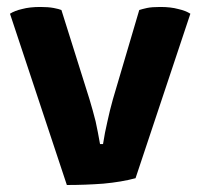

<svg xmlns="http://www.w3.org/2000/svg" viewBox="-20 -524 575 554"><path d="M268.6 -108.4Q262.7 -142.6 255.9 -173.8Q248 -205.1 238.3 -237.3Q210.9 -323.2 157.2 -495.1Q150.4 -498 134.8 -501Q119.1 -503.9 96.7 -503.9Q65.4 -503.9 43.9 -498Q22.5 -493.2 8.8 -484.4Q63.5 -319.3 172.9 9.8Q226.6 9.8 278.3 5.9Q331.1 1 371.1 -9.8Q423.8 -168 529.3 -484.4Q515.6 -493.2 494.1 -498Q472.7 -503.9 442.4 -503.9Q418 -503.9 404.3 -501Q390.6 -498 381.8 -495.1Q356.4 -409.2 305.7 -237.3Q296.9 -206.1 290 -173.8Q282.2 -140.6 277.3 -108.4Q274.4 -108.4 268.6 -108.4Z"/></svg>

Font: cl
Style: Bold
Weight: 400
Designer: Mitja Miklavcic
Version: Version 7.504; 2011; Build 1021